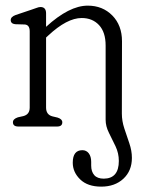

<svg xmlns="http://www.w3.org/2000/svg" viewBox="-20 -460 522 698"><path d="M364 -24.5V-294.5Q364 -343 340 -368.8Q316 -394.5 277 -394.5Q223.5 -394.5 155 -330.5L147.5 -323.5V-69Q147.5 -43 170.5 -37L189.5 -32.5Q206.5 -27 206.5 -15.5Q206.5 0 187.5 0H47Q27 0 27 -15.5Q27 -27.5 45 -33.5L65 -38Q88 -44 88 -69V-346Q88 -370 69.5 -371L35 -372Q19 -374 19 -387Q19 -399 37 -405.5L93.5 -424.5Q103.5 -427.5 112.2 -431Q121 -434.5 127 -434.5Q147.5 -434.5 147.5 -411.5V-362.5Q231.5 -439.5 299 -439.5Q353 -439.5 388.2 -403.8Q423.5 -368 423.5 -310L423 -47Q423 -20 432 7Q441 34 450.2 61Q459.5 88 459.5 114Q459.5 161 428.5 189.8Q397.5 218.5 348 218.5Q298.5 218.5 271.5 192.2Q244.5 166 244.5 131.5Q244.5 86 279.5 86Q294 86 302.8 97.5Q311.5 109 311.5 128.5V142Q311.5 164 322.8 176.8Q334 189.5 357.5 189.5Q412 189 412 125Q412 97 400 71.8Q388 46.5 376 22.8Q364 -1 364 -24.5Z"/></svg>

Font: Fraunces 144pt S100 Light
Style: Regular
Weight: 300
Version: Version 1.000; ttfautohint (v1.8.3)